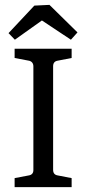

<svg xmlns="http://www.w3.org/2000/svg" viewBox="-20 -768 355 788"><path d="M274 -568H40V-530L98 -519C110 -517 117 -508 117 -496V-70C117 -58 111 -50 98 -48L40 -37V0H274V-37L217 -48C204 -50 198 -58 198 -71V-496C198 -509 204 -517 217 -519L274 -530ZM41 -605 152 -684 271 -605 298 -635 183 -748 121 -745 15 -632Z"/></svg>

Font: Yrsa
Style: Regular
Weight: 400
Designer: Anna Giedrys (Yrsa+Rasa design), David Brezina (Yrsa art-direction, Rasa art-direction, design)
Foundry: Rosetta Type Foundry
Version: Version 1.001;PS 1.1;hotconv 1.0.88;makeotf.lib2.5.647800